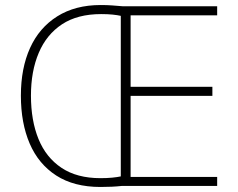

<svg xmlns="http://www.w3.org/2000/svg" viewBox="-20 -739 945 763"><path d="M380 -719Q406 -719 425 -717.5Q444 -716 469 -714H843V-678H499V-394H824V-358H499V-36H843V0H463Q445 2 424.5 3Q404 4 379 4Q274 4 203.5 -41.5Q133 -87 98 -168.5Q63 -250 63 -359Q63 -468 99.5 -548.5Q136 -629 207.5 -674Q279 -719 380 -719ZM382 -683Q288 -683 226.5 -642.5Q165 -602 134 -529Q103 -456 103 -359Q103 -260 133 -186.5Q163 -113 224.5 -72Q286 -31 379 -31Q405 -31 425.5 -33Q446 -35 460 -38V-676Q447 -679 427.5 -681Q408 -683 382 -683Z"/></svg>

Font: Noto Sans Cham ExtraLight
Style: Regular
Weight: 250
Version: Version 2.002